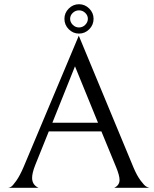

<svg xmlns="http://www.w3.org/2000/svg" viewBox="-20 -889 728 909"><path d="M285 -800Q285 -828 305.5 -848.5Q326 -869 354 -869Q382 -869 402.5 -848.5Q423 -828 423 -800Q423 -771 402.5 -750.5Q382 -730 354 -730Q326 -730 305.5 -750.5Q285 -771 285 -800ZM383.5 -771.5Q396 -784 396 -800Q396 -816 383.5 -828Q371 -840 354 -840Q337 -840 324.5 -828Q312 -816 312 -800Q312 -784 324.5 -771.5Q337 -759 354 -759Q371 -759 383.5 -771.5ZM460 -267H211L147 -108Q132 -70 132 -47Q132 -14 162 0H19Q24 0 32 -4.5Q40 -9 57 -33Q74 -57 92 -99L353 -720L612 -96Q628 -58 645.5 -34.5Q663 -11 672 -6Q681 -1 687 0H521Q546 -12 546 -37Q546 -58 530 -97ZM228 -308H444L335 -575Z"/></svg>

Font: Bellefair
Style: Regular
Weight: 400
Designer: Nick Shinn, Liron Lavi Turkenic
Foundry: Shinntype
Version: Version 1.003;PS 001.003;hotconv 1.0.88;makeotf.lib2.5.64775